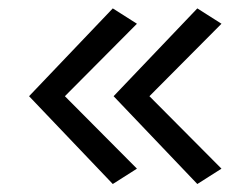

<svg xmlns="http://www.w3.org/2000/svg" viewBox="-20 -500 612 469"><path d="M255.5 -50.5 51 -265 255.5 -479.5 314.5 -442 138.5 -265 314.5 -88ZM462 -50.5 257.5 -265 462 -479.5 521 -442 345 -265 521 -88Z"/></svg>

Font: Betina Sans
Style: Regular
Weight: 400
Designer: Jonathan Pinhorn (font) & Cristiano Sobral (main changes)
Version: Version 2.001;April 28, 2021;FontCreator 13.0.0.2655 32-bit;